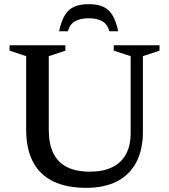

<svg xmlns="http://www.w3.org/2000/svg" viewBox="-20 -894 815 925"><path d="M609.5 -253V-623.5L528 -650V-676H748.5V-650L668.5 -623.5V-260Q668.5 -172.5 636.5 -112Q604.5 -51.5 543.5 -20.2Q482.5 11 394.5 11Q301 11 236.5 -20.2Q172 -51.5 139 -114Q106 -176.5 106 -270V-623.5L26 -650V-676H295V-650L215 -623.5V-268Q215 -200.5 237 -155.8Q259 -111 303 -89Q347 -67 412.5 -67Q476.5 -67 520.2 -88.2Q564 -109.5 586.8 -151Q609.5 -192.5 609.5 -253ZM407 -806Q367 -806 341.5 -791.5Q316 -777 307 -743.5H264.5Q275.5 -793.5 293.2 -822Q311 -850.5 338.8 -862.2Q366.5 -874 407 -874Q448 -874 475.5 -862.2Q503 -850.5 521 -822Q539 -793.5 549.5 -743.5H507Q498 -777 472.8 -791.5Q447.5 -806 407 -806Z"/></svg>

Font: Newsreader 16pt Medium
Style: Regular
Weight: 500
Designer: Hugues Gentile
Foundry: Production Type
Version: Version 1.003